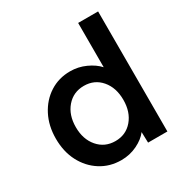

<svg xmlns="http://www.w3.org/2000/svg" viewBox="-172 -877 985 1025"><g transform="rotate(-30 320.5 -365.0)"><path d="M285 10Q214 10 158 -25.5Q102 -61 70 -122.5Q38 -184 38 -264Q38 -343 70 -405Q102 -467 157.5 -502.5Q213 -538 283 -538Q333 -538 378 -517.5Q423 -497 450 -467V-740H573V0H454L452 -66Q428 -34 382.5 -12Q337 10 285 10ZM308 -94Q373 -94 413.5 -141.5Q454 -189 454 -264Q454 -339 413.5 -386.5Q373 -434 308 -434Q243 -434 202 -386.5Q161 -339 161 -264Q161 -189 202 -141.5Q243 -94 308 -94Z"/></g></svg>

Font: Readex Pro Medium
Style: Regular
Weight: 500
Designer: Bonnie Shaver-Troup, Thomas Jockin
Foundry: Lexend
Version: Version 1.204; ttfautohint (v1.8.4.7-5d5b)